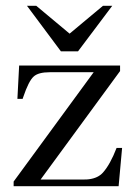

<svg xmlns="http://www.w3.org/2000/svg" viewBox="-20 -642 444 662"><path d="M335 -622H367L249 -465H190L73 -622H105L220 -526ZM27 -16 303 -393H152Q112 -393 96 -378Q79 -363 60 -307L58 -301H40L46 -416H394V-397L120 -23H267Q282 -23 287 -24Q318 -28 335 -47Q360 -75 382 -132H401L389 0H27Z"/></svg>

Font: New Athena Unicode
Style: Regular
Weight: 400
Designer: J. Rusten 1997; rev. by R. Hancock 2001, 2002, rev. by D. Mastronarde 2002-2021
Foundry: GreekKeys New Athena Unicode
Version: Version 5.008